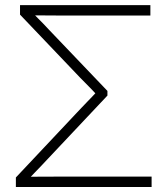

<svg xmlns="http://www.w3.org/2000/svg" viewBox="-20 -748 669 768"><path d="M43.5 0V-38.1L301.3 -312Q313.5 -324.7 325.4 -337.2Q337.4 -349.6 349.1 -361.8Q360.8 -374 371.6 -385.7V-363.8Q360.8 -376 349.1 -387.9Q337.4 -399.9 325.4 -412.1Q313.5 -424.3 301.3 -436.5L60.1 -689.5V-727.5H581.5V-686H203.6Q179.7 -686 156.2 -686.3Q132.8 -686.5 109.9 -686.5L111.8 -695.3Q121.6 -685.1 131.8 -674.8Q142.1 -664.6 152.6 -653.8Q163.1 -643.1 173.3 -631.8L409.7 -384.3V-365.7L173.3 -114.7Q160.2 -100.1 146.7 -86.4Q133.3 -72.8 120.4 -59.1Q107.4 -45.4 94.7 -32.2L93.3 -41Q120.6 -41 147.9 -41.3Q175.3 -41.5 203.6 -41.5H586.4V0Z"/></svg>

Font: Inter 28pt ExtraLight
Style: Regular
Weight: 250
Designer: Rasmus Andersson
Foundry: rsms
Version: Version 4.001;git-66647c0bb